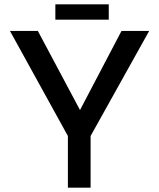

<svg xmlns="http://www.w3.org/2000/svg" viewBox="-20 -868 736 888"><path d="M294 -239 26 -725H155L350 -359L542 -725H670L399 -239V0H294ZM236 -848H483V-777H236Z"/></svg>

Font: Reem Kufi Ink
Style: Regular
Weight: 400
Designer: Khaled Hosny
Version: Version 1.7